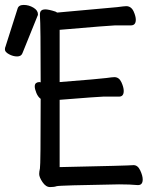

<svg xmlns="http://www.w3.org/2000/svg" viewBox="-106 -743 626 779"><path d="M-35 -707Q-31 -723 -10 -723Q11 -723 29.5 -712Q48 -701 48 -685Q48 -681 46 -678L-15 -527Q-20 -514 -36.5 -514Q-53 -514 -69.5 -523Q-86 -532 -86 -542Q-86 -550 -84 -553ZM53 -37Q53 -46 56 -59.5Q59 -73 59 -342Q48 -350 41.5 -366Q35 -382 35 -392Q35 -402 40.5 -406Q46 -410 53 -410H54L59 -409Q59 -643 56 -679V-685Q56 -696 62 -700.5Q68 -705 77 -705Q91 -705 119 -696Q120 -695 126 -692L369 -714Q399 -718 406 -718Q426 -718 436 -697Q445 -677 445 -663Q445 -640 425 -640H361Q346 -640 136 -622V-410Q301 -423 325.5 -426.5Q350 -430 358 -430Q377 -430 386.5 -409.5Q396 -389 396 -374Q396 -351 377 -351H313Q299 -351 136 -338V-65Q418 -71 436 -73Q453 -73 463 -51.5Q473 -30 473 -15Q473 8 454 8Q454 8 453 8Q422 5 377 5Q133 9 123.5 12.5Q114 16 97 16Q80 16 66.5 -4Q53 -24 53 -37Z"/></svg>

Font: Moon Stars Kai HW
Style: Bold
Weight: 700
Designer: GuiWonder
Version: Version 1.101